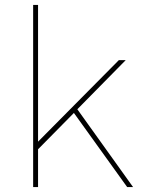

<svg xmlns="http://www.w3.org/2000/svg" viewBox="-20 -762 578 782"><path d="M498 0 281 -302 135 -154V0H115V-742H135V-185L464 -517H492L295 -317L522 0Z"/></svg>

Font: Montserrat arm Thin
Style: Regular
Weight: 250
Designer: Julieta Ulanovsky
Foundry: Julieta Ulanovsky
Version: Version 6.000;PS 006.000;hotconv 1.0.88;makeotf.lib2.5.64775